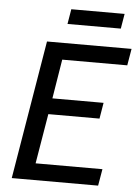

<svg xmlns="http://www.w3.org/2000/svg" viewBox="-56 -854 650 897"><g transform="rotate(5 269.0 -405.0)"><path d="M33.3 0 141.7 -650H538.3L525 -571.7H220L190 -387.5H430L417.5 -312.5H177.5L138.3 -78.3H451.7L438.3 0ZM230 -740 241.7 -810H491.7L480 -740Z"/></g></svg>

Font: Familjen Grotesk
Style: Italic
Weight: 400
Italic angle: -9.46201°
Designer: Anders Wikstroem, Jonas Baeckman, Matilda Gysing, Kristian Moeller
Foundry: Familjen STHLM AB
Version: Version 2.000